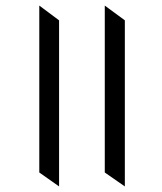

<svg xmlns="http://www.w3.org/2000/svg" viewBox="-20 -675 582 689"><path d="M192 -602V-6L121 -56V-655ZM428 -602V-6L356 -56V-655Z"/></svg>

Font: Halant
Style: Regular
Weight: 400
Designer: Hitesh Malaviya (Devanagari), Satya Rajpurohit (Latin)
Foundry: Indian Type Foundry
Version: Version 1.100;PS 1.0;hotconv 1.0.78;makeotf.lib2.5.61930; tt